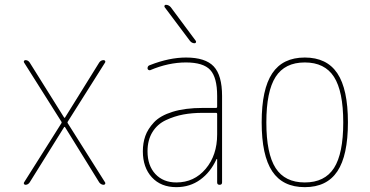

<svg xmlns="http://www.w3.org/2000/svg" viewBox="-20 -770 1540 800"><path d="M80.1 -9.8 235.4 -255.9Q238.3 -259.8 235.4 -263.7L80.1 -509.8Q78.1 -512.7 80.1 -516.1Q82 -519.5 85.9 -519.5Q96.7 -519.5 103.5 -509.8L247.1 -280.3Q247.1 -279.3 249 -279.3Q251 -279.3 251 -280.3L393.6 -509.8Q400.4 -519.5 412.1 -519.5Q416 -519.5 418 -516.1Q419.9 -512.7 418 -509.8L262.7 -263.7Q259.8 -259.8 262.7 -255.9L418 -9.8Q419.9 -6.8 418 -3.4Q416 0 412.1 0Q401.4 0 393.6 -9.8L251 -240.2Q251 -241.2 249 -241.2Q247.1 -241.2 247.1 -240.2L103.5 -9.8Q96.7 0 85.9 0Q82 0 80.1 -3.4Q78.1 -6.8 80.1 -9.8Z M884.8 -210V-294.9Q884.8 -299.8 879.9 -299.8H825.2Q781.2 -299.8 744.1 -293Q707 -286.1 671.4 -269.5Q635.7 -252.9 615.2 -219.7Q594.7 -186.5 594.7 -139.6Q594.7 -80.1 627.4 -44.9Q660.2 -9.8 714.8 -9.8Q789.1 -9.8 836.9 -66.4Q884.8 -123 884.8 -210ZM879.9 -320.3Q884.8 -320.3 884.8 -325.2V-370.1Q884.8 -447.3 856 -478.5Q827.1 -509.8 754.9 -509.8Q681.6 -509.8 605.5 -477.5Q601.6 -476.6 598.1 -479Q594.7 -481.4 594.7 -485.4Q594.7 -496.1 605.5 -499Q685.5 -530.3 754.9 -530.3Q835.9 -530.3 870.6 -493.2Q905.3 -456.1 905.3 -370.1V-9.8Q905.3 0 895 0Q884.8 0 884.8 -9.8V-106.4Q884.8 -107.4 883.8 -107.4Q881.8 -107.4 881.8 -106.4Q857.4 -52.7 814.5 -21.5Q771.5 9.8 714.8 9.8Q650.4 9.8 612.8 -31.2Q575.2 -72.3 575.2 -139.6Q575.2 -173.8 585.4 -203.1Q595.7 -232.4 621.6 -260.3Q647.5 -288.1 699.2 -304.2Q751 -320.3 825.2 -320.3ZM771.5 -599.6 666 -740.2Q664.1 -743.2 665.5 -746.6Q667 -750 670.9 -750Q682.6 -750 691.4 -740.2L795.9 -599.6Q797.9 -596.7 796.4 -593.3Q794.9 -589.8 791 -589.8Q779.3 -589.8 771.5 -599.6Z M1371.6 -449.7Q1333 -509.8 1250 -509.8Q1167 -509.8 1128.4 -449.7Q1089.8 -389.6 1089.8 -259.8Q1089.8 -129.9 1128.4 -69.8Q1167 -9.8 1250 -9.8Q1333 -9.8 1371.6 -69.8Q1410.2 -129.9 1410.2 -259.8Q1410.2 -389.6 1371.6 -449.7ZM1385.7 -56.2Q1341.8 9.8 1250 9.8Q1158.2 9.8 1114.3 -56.2Q1070.3 -122.1 1070.3 -260.3Q1070.3 -398.4 1114.3 -464.4Q1158.2 -530.3 1250 -530.3Q1341.8 -530.3 1385.7 -464.4Q1429.7 -398.4 1429.7 -260.3Q1429.7 -122.1 1385.7 -56.2Z"/></svg>

Font: Rounded Mgen+ 1m thin
Style: Regular
Weight: 100
Designer: [Source Han Sans]
Ryoko NISHIZUKA  (kana & ideographs); Paul D. Hunt (Latin, Greek & Cyrillic); Wenlong ZHANG  (bopomofo
Version: Version 1.059.20150602